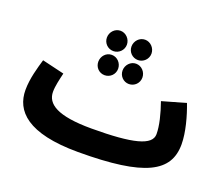

<svg xmlns="http://www.w3.org/2000/svg" viewBox="-120 -898 1284 1101"><g transform="rotate(20 522.0 -347.5)"><path d="M441 -592C474 -592 502 -619 502 -653C502 -687 474 -716 441 -716C407 -716 380 -687 380 -653C380 -619 407 -592 441 -592ZM591 -592C624 -592 652 -619 652 -653C652 -687 624 -716 591 -716C557 -716 530 -687 530 -653C530 -619 557 -592 591 -592ZM441 -445C475 -445 502 -472 502 -506C502 -540 475 -569 441 -569C407 -569 381 -540 381 -506C381 -472 407 -445 441 -445ZM589 -445C623 -445 650 -472 650 -506C650 -540 623 -569 589 -569C556 -569 529 -540 529 -506C529 -472 556 -445 589 -445ZM449 21C858 21 992 -56 992 -223C992 -296 966 -389 940 -457L796 -416C820 -348 837 -280 837 -229C837 -161 729 -132 475 -132C266 -132 196 -181 196 -255C196 -290 207 -334 216 -373L81 -405C66 -354 44 -281 44 -211C44 -84 139 21 449 21Z"/></g></svg>

Font: Noto Sans Arabic UI XBd
Style: Regular
Weight: 800
Designer: Monotype Design Team, Nadine Chahine and Nizar Qandah
Foundry: Monotype Imaging Inc.
Version: Version 2.010